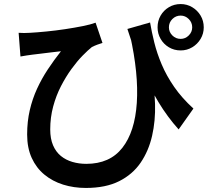

<svg xmlns="http://www.w3.org/2000/svg" viewBox="-20 -853 1040 948"><path d="M721 -742Q729 -695 742 -642.5Q755 -590 778.5 -534.5Q802 -479 840 -424Q878 -369 935 -317L862 -214Q807 -275 762 -349.5Q717 -424 680 -514Q643 -604 609 -710ZM72 -691Q98 -689 128 -691Q163 -693 209 -697.5Q255 -702 301.5 -709Q348 -716 388 -724Q428 -732 452 -741L486 -641Q475 -638 460.5 -632.5Q446 -627 434 -621Q415 -606 388 -578.5Q361 -551 333 -512.5Q305 -474 281 -427.5Q257 -381 242.5 -327Q228 -273 228 -214Q228 -168 242 -135.5Q256 -103 280.5 -83Q305 -63 337.5 -53.5Q370 -44 406 -44Q522 -44 584 -123Q646 -202 655.5 -345Q665 -488 622 -680L727 -505Q743 -422 745.5 -339.5Q748 -257 731 -182.5Q714 -108 674.5 -50Q635 8 568.5 41.5Q502 75 404 75Q344 75 291.5 58.5Q239 42 199 9Q159 -24 136.5 -73.5Q114 -123 114 -189Q114 -253 127 -309Q140 -365 163 -415Q186 -465 216.5 -511Q247 -557 281 -600Q261 -598 233.5 -594.5Q206 -591 180.5 -588Q155 -585 139 -583Q124 -581 110.5 -579Q97 -577 81 -574ZM814 -718Q814 -695 831 -678Q848 -661 872 -661Q895 -661 912 -678Q929 -695 929 -718Q929 -742 912 -759Q895 -776 872 -776Q848 -776 831 -759Q814 -742 814 -718ZM758 -718Q758 -750 773 -776Q788 -802 814 -817.5Q840 -833 872 -833Q903 -833 929 -817.5Q955 -802 970.5 -776Q986 -750 986 -718Q986 -687 970.5 -661Q955 -635 929 -619.5Q903 -604 872 -604Q840 -604 814 -619.5Q788 -635 773 -661Q758 -687 758 -718Z"/></svg>

Font: Noto Sans JP SemiBold
Style: Regular
Weight: 600
Designer: Ryoko NISHIZUKA  (kana, bopomofo & ideographs); Paul D. Hunt (Latin, Greek & Cyrillic); Sandoll Communications , Soo-you
Foundry: Adobe
Version: Version 2.004-H2;hotconv 1.0.118;makeotfexe 2.5.65603